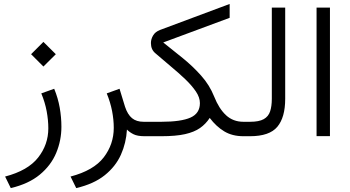

<svg xmlns="http://www.w3.org/2000/svg" viewBox="-20 -691 1773 974"><path d="M137.7 -416 200.2 -478.5 263.2 -416 200.2 -353.5ZM254.9 -240.7Q274.4 -193.4 283 -144.5Q291.5 -95.7 291.5 -47.9Q291.5 21.5 265.1 84.7Q238.8 147.9 182.1 194.8Q125.5 241.7 34.7 263.2L5.9 204.6Q121.6 174.3 173.3 108.4Q225.1 42.5 225.1 -40Q225.1 -81.5 216.8 -126.5Q208.5 -171.4 189.5 -217.3Z M624 -33.7Q620.1 34.2 593.3 94Q566.4 153.8 511.2 198Q456.1 242.2 366.7 263.2L337.9 204.6Q455.1 173.8 506.1 107.4Q557.1 41 557.1 -42.5Q557.1 -83.5 548.6 -127.7Q540 -171.9 521.5 -217.3L586.4 -240.7L614.3 -149.4Q627.4 -109.9 649.7 -91.6Q671.9 -73.2 708.5 -73.2H727.5V0H713.4Q676.8 0 656.7 -10.3Q636.7 -20.5 624 -33.7Z M808.1 -475.6Q856 -437.5 906.7 -396.5Q957.5 -355.5 1000.2 -307.6Q1043 -259.8 1066.4 -201.2Q1090.8 -139.6 1126.7 -106.4Q1162.6 -73.2 1214.8 -73.2H1229V0H1214.8Q1158.2 0 1117.4 -24.7Q1076.7 -49.3 1043.9 -92.8Q1023.9 -62 994.6 -41.5Q965.3 -21 918.7 -10.5Q872.1 0 798.8 0H708V-73.2H798.3Q898.4 -73.2 946.3 -94.5Q994.1 -115.7 994.1 -168Q994.1 -196.8 973.6 -227.1Q953.1 -257.3 919.7 -289.3Q886.2 -321.3 846.4 -354.2Q806.6 -387.2 768.1 -420.9Q745.6 -439.5 745.6 -472.7Q745.6 -492.2 756.6 -511Q767.6 -529.8 792 -539.1L1145 -670.9V-600.6Z M1209.5 0V-73.2H1249Q1294.4 -73.2 1318.1 -86.7Q1341.8 -100.1 1350.3 -126.2Q1358.9 -152.3 1358.9 -189.5V-652.3H1426.8V-189.9Q1426.8 -95.2 1386.7 -47.6Q1346.7 0 1248.5 0Z M1585.9 -652.3H1653.8V-0.5H1585.9Z"/></svg>

Font: Vazir Light
Style: Light
Weight: 300
Designer: Saber Rastikerdar
Foundry: Saber Rastikerdar
Version: Version 30.0.0